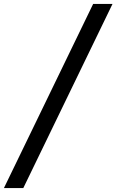

<svg xmlns="http://www.w3.org/2000/svg" viewBox="-96 -836 590 973"><path d="M-76.2 117.2 376 -815.9H474.1L22 117.2Z"/></svg>

Font: Trueno
Style: Italic
Weight: 400
Designer: Julieta Ulanovsky
Foundry: Julieta Ulanovsky
Version: Version 3.001b | FøM Fix